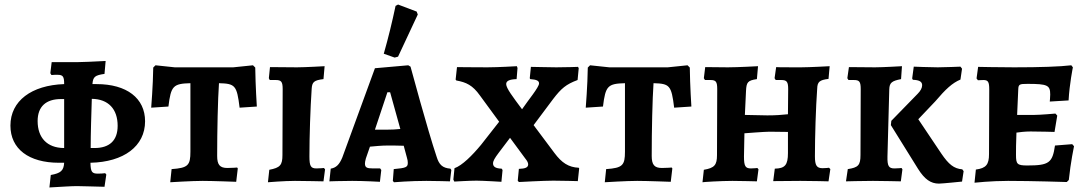

<svg xmlns="http://www.w3.org/2000/svg" viewBox="-20 -798 4795 847"><path d="M620 -263C620 -365 539 -427 406 -427H388V-430C391 -459 399 -466 441 -472L446 -529C387 -526 345 -524 325 -524H208L202 -475L207 -467C214 -468 227 -468 234 -468C258 -468 263 -460 263 -428V-427C119 -422 26 -353 26 -244C26 -141 107 -80 240 -80H263C261 -45 248 -34 204 -26L198 29C252 26 294 23 319 23C341 23 392 25 441 26L449 -28L444 -34C437 -33 424 -32 412 -32C385 -32 380 -40 379 -80C526 -83 620 -153 620 -263ZM397 -145H380C380 -209 383 -296 385 -362C458 -361 499 -317 499 -243C499 -178 463 -145 397 -145ZM146 -264C146 -328 183 -361 249 -361H263V-145H261C188 -146 146 -190 146 -264Z M731 6C731 6 827 0 874 0C917 0 1022 4 1022 4L1029 -55L1026 -59C1026 -59 1006 -57 983 -57C950 -57 938 -71 938 -110C938 -222 941 -360 946 -431C1017 -429 1025 -422 1037 -323L1113 -328C1113 -328 1107 -419 1106 -500L1096 -510L1009 -501H751L666 -510L656 -500C655 -421 647 -323 647 -323L723 -328C734 -419 744 -429 820 -431V-129C820 -69 810 -57 737 -52Z M1162 6C1162 6 1234 0 1281 0C1318 0 1407 2 1407 2L1414 -51L1409 -57C1409 -57 1394 -55 1376 -55C1351 -55 1345 -65 1345 -108C1345 -195 1349 -319 1355 -407C1357 -436 1365 -444 1407 -449L1412 -506C1412 -506 1326 -501 1290 -501C1250 -501 1198 -502 1171 -502L1166 -453L1170 -445H1197C1221 -445 1227 -437 1227 -405L1226 -114C1226 -70 1216 -58 1168 -49Z M1721 -544 1736 -548 1823 -734 1818 -747 1736 -778 1725 -772C1710 -701 1693 -631 1673 -561ZM1718 6C1718 6 1789 0 1861 0C1899 0 1965 2 1965 2L1971 -48L1967 -54C1932 -57 1917 -71 1906 -107C1866 -226 1791 -504 1791 -504L1781 -510L1634 -497L1490 -103C1477 -72 1463 -58 1439 -54L1433 2C1433 2 1488 0 1534 0C1586 0 1656 4 1656 4L1662 -48L1657 -55H1626C1598 -55 1590 -59 1590 -77C1590 -81 1591 -88 1594 -99L1612 -151C1633 -153 1664 -156 1688 -156C1707 -156 1740 -156 1761 -155L1775 -103C1778 -94 1779 -86 1779 -80C1779 -60 1771 -57 1717 -52L1713 0ZM1634 -226 1689 -391H1701L1746 -229C1729 -227 1705 -226 1688 -226Z M2130 -501C2063 -501 1996 -502 1996 -502L1990 -447L1993 -443C2037 -435 2065 -422 2097 -377L2182 -261L2102 -159C2063 -112 2019 -68 1985 -56L1980 -6L1984 3C1984 3 2050 -1 2082 -1C2110 -1 2192 4 2192 4L2197 -48L2193 -54C2167 -55 2155 -62 2155 -77C2155 -88 2162 -100 2180 -124L2230 -190L2297 -99C2306 -88 2310 -80 2310 -73C2310 -59 2297 -54 2269 -53L2264 -1L2269 5C2269 5 2379 -1 2421 -1C2455 -1 2529 1 2529 1L2535 -55L2533 -58C2488 -60 2458 -80 2426 -123L2334 -246L2420 -361C2456 -408 2477 -426 2528 -445L2533 -497L2530 -503C2530 -503 2476 -501 2434 -501C2397 -501 2347 -503 2322 -503L2317 -453L2319 -449C2347 -447 2358 -442 2358 -430C2358 -413 2310 -356 2283 -316C2242 -371 2213 -409 2213 -427C2213 -441 2227 -448 2259 -449L2263 -498L2260 -506C2260 -506 2178 -501 2130 -501Z M2648 6C2648 6 2744 0 2791 0C2834 0 2939 4 2939 4L2946 -55L2943 -59C2943 -59 2923 -57 2900 -57C2867 -57 2855 -71 2855 -110C2855 -222 2858 -360 2863 -431C2934 -429 2942 -422 2954 -323L3030 -328C3030 -328 3024 -419 3023 -500L3013 -510L2926 -501H2668L2583 -510L2573 -500C2572 -421 2564 -323 2564 -323L2640 -328C2651 -419 2661 -429 2737 -431V-129C2737 -69 2727 -57 2654 -52Z M3079 6C3080 5 3161 0 3211 0C3244 0 3319 2 3319 2L3326 -51L3321 -57C3321 -57 3308 -55 3293 -55C3268 -55 3262 -65 3262 -108L3264 -210C3264 -210 3353 -217 3375 -217C3403 -217 3456 -216 3456 -216V-123C3456 -70 3443 -55 3398 -54L3391 1L3511 0C3565 0 3635 2 3635 2L3643 -52L3637 -58C3637 -58 3623 -56 3609 -56C3583 -56 3575 -68 3575 -108C3575 -195 3579 -325 3585 -407C3586 -437 3595 -445 3635 -450L3640 -506C3640 -506 3551 -501 3514 -501C3477 -501 3404 -501 3404 -502L3397 -453L3402 -445H3427C3451 -445 3457 -437 3457 -405L3456 -294C3427 -291 3403 -289 3365 -289L3266 -291L3271 -397C3273 -435 3278 -443 3319 -449L3324 -506C3324 -506 3235 -501 3191 -501C3158 -501 3091 -502 3091 -502L3085 -453L3090 -445H3114C3138 -445 3144 -438 3144 -405L3143 -114C3143 -70 3132 -57 3085 -49Z M3777 -405 3776 -114C3776 -69 3766 -59 3720 -52L3712 2C3712 2 3784 0 3831 0C3867 0 3954 2 3954 2L3961 -51L3957 -57C3957 -57 3943 -55 3926 -55C3901 -55 3894 -65 3895 -108L3903 -404C3904 -433 3914 -441 3955 -449L3959 -506C3959 -506 3875 -501 3840 -501L3725 -502L3718 -453L3723 -445H3747C3771 -445 3777 -438 3777 -405ZM3912 -265 3910 -246 4030 -53C4059 -7 4086 12 4122 12C4137 12 4224 3 4224 3L4231 -43L4225 -51C4188 -54 4165 -73 4133 -120L4031 -272L4106 -351C4152 -405 4181 -432 4217 -447L4224 -495L4217 -504C4217 -504 4148 -501 4117 -501C4082 -501 4011 -504 4011 -504L4004 -452L4007 -446C4037 -445 4048 -437 4048 -422C4048 -410 4041 -397 4028 -384Z M4279 8C4279 8 4352 0 4427 0C4534 0 4686 5 4686 5L4695 -4C4703 -82 4718 -153 4718 -153L4710 -162L4634 -156C4623 -80 4608 -68 4512 -68C4467 -68 4462 -74 4462 -115C4462 -136 4462 -165 4464 -213C4478 -215 4502 -218 4526 -218C4567 -218 4632 -216 4632 -216L4644 -288L4636 -297C4636 -297 4569 -291 4541 -291H4467L4472 -404C4473 -426 4477 -428 4513 -428C4601 -428 4613 -422 4613 -381C4613 -370 4611 -350 4611 -350L4694 -355C4698 -428 4713 -501 4713 -501L4706 -510C4656 -504 4568 -501 4454 -501C4389 -501 4295 -503 4295 -503L4288 -452L4294 -444C4294 -444 4309 -445 4318 -445C4339 -445 4344 -437 4344 -403L4343 -118C4343 -72 4330 -56 4285 -50Z"/></svg>

Font: Alegreya SC
Style: Bold
Weight: 700
Designer: Juan Pablo del Peral
Foundry: Huerta Tipografica
Version: Version 2.007;PS 002.007;hotconv 1.0.88;makeotf.lib2.5.64775